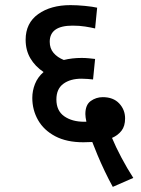

<svg xmlns="http://www.w3.org/2000/svg" viewBox="-20 -652 549 749"><path d="M420 77Q404 48 388.5 15.5Q373 -17 360.5 -47Q348 -77 340 -98Q324 -97 305 -97Q240 -97 195.5 -120.5Q151 -144 128.5 -183.5Q106 -223 106 -270Q106 -298 116.5 -324.5Q127 -351 150 -371Q117 -393 98.5 -424.5Q80 -456 80 -497Q80 -562 129 -597Q178 -632 255 -632Q281 -632 311.5 -629Q342 -626 359 -622L351 -541Q334 -545 312 -548.5Q290 -552 263 -552Q174 -552 174 -489Q174 -463 189 -445.5Q204 -428 229 -418Q261 -426 299 -426Q313 -426 328 -424.5Q343 -423 351 -422L343 -342Q334 -343 322 -344Q310 -345 298 -345Q254 -345 227 -325Q200 -305 200 -264Q200 -220 230.5 -198.5Q261 -177 309 -177Q313 -177 317 -177Q315 -186 314 -194Q313 -202 313 -207Q313 -243 334 -258Q355 -273 381 -273Q422 -273 445 -248.5Q468 -224 468 -190Q468 -160 454 -142Q440 -124 417 -114Q431 -80 453.5 -37.5Q476 5 500 42Z"/></svg>

Font: Noto Sans SemiCondensed Medium
Style: Italic
Weight: 500
Width: 4
Italic angle: -12°
Designer: Monotype Design Team
Foundry: Monotype Imaging Inc.
Version: Version 2.013; ttfautohint (v1.8.4.7-5d5b)